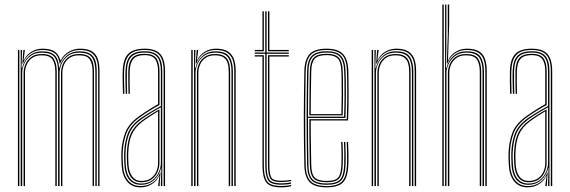

<svg xmlns="http://www.w3.org/2000/svg" viewBox="-20 -820 2510 846"><path d="M412.5 0V-505.2Q412.5 -535.8 405.5 -556.8Q398.5 -577.8 380.9 -588.8Q363.2 -599.8 331.2 -599.8Q300.8 -599.8 277.5 -583Q254.2 -566.2 245.2 -539.8H243Q238.2 -572.5 220.1 -586.1Q202 -599.8 166.5 -599.8Q136.8 -599.8 114.1 -584Q91.5 -568.2 81 -539.8H78.5L83 -600H89.2V-595.8L84 -555.2H85.5Q95.8 -578 118.1 -591.8Q140.5 -605.5 167.2 -605.5Q201.2 -605.5 219.6 -593.9Q238 -582.2 246 -555.2H248Q260.8 -579.2 283.8 -592.4Q306.8 -605.5 332 -605.5Q366.2 -605.5 384.9 -594Q403.5 -582.5 411 -560.1Q418.5 -537.8 418.5 -505.8V0ZM59 0V-600H65.2V0ZM84 0V-499Q84 -517.5 91.9 -536.6Q99.8 -555.8 117.4 -568.9Q135 -582 164.2 -582Q202.8 -582 216.4 -561.9Q230 -541.8 230 -504.2V0H223.8V-504Q223.8 -538.8 211.5 -557.5Q199.2 -576.2 163.8 -576.2Q137.5 -576.2 121.2 -564.4Q105 -552.5 97.6 -534.8Q90.2 -517 90.2 -499.2V0ZM71.2 0V-600H77.2L75 -521.2H77.5Q84.8 -552 107.6 -572.9Q130.5 -593.8 165.8 -593.8Q203.2 -593.8 220.5 -577Q237.8 -560.2 240.5 -521.2H241.8Q249 -552 272.1 -573Q295.2 -594 330.2 -593.8Q360.8 -593.8 377.2 -583.1Q393.8 -572.5 400 -552.8Q406.2 -533 406.2 -505V0H400.2V-504.8Q400.2 -544.8 385.8 -566.4Q371.2 -588 329.2 -588Q298.5 -588 279.4 -573.5Q260.2 -559 251.4 -538.2Q242.5 -517.5 242.5 -498.8V0H236V-504.8Q236 -544.8 221.4 -566.4Q206.8 -588 164.8 -588Q134 -588 114.8 -573.5Q95.5 -559 86.6 -538.2Q77.8 -517.5 77.8 -498.8V0ZM248.8 0V-499Q248.8 -517.5 256.6 -536.6Q264.5 -555.8 282.1 -568.9Q299.8 -582 328.8 -582Q354.8 -582 368.9 -573Q383 -564 388.5 -546.8Q394 -529.5 394 -504.2V0H388V-504Q388 -538.2 376 -557.2Q364 -576.2 328.2 -576.2Q302 -576.2 285.8 -564.4Q269.5 -552.5 262.1 -534.8Q254.8 -517 254.8 -499.2V0Z M701 0V-505Q701 -556 681.5 -577.9Q662 -599.8 617.2 -599.8Q570 -599.8 549.4 -578Q528.8 -556.2 527 -507.5Q526.2 -485 526.8 -458.8Q527.2 -432.5 528 -406.8H521.8Q521 -432.8 520.5 -459.4Q520 -486 520.8 -507.8Q522.5 -560 544.9 -582.8Q567.2 -605.5 617.2 -605.5Q649.5 -605.5 669.1 -595.2Q688.8 -585 698 -563Q707.2 -541 707.2 -505V0ZM602 -11.2Q632.2 -11.2 651.4 -26Q670.5 -40.8 679.6 -61.8Q688.8 -82.8 688.8 -101.2V-347Q670.2 -337.2 646.1 -322.6Q622 -308 602.2 -293.8Q564.2 -266.5 549.6 -231.8Q535 -197 533 -146.5Q532.5 -132.2 532.8 -123.4Q533 -114.5 534 -95Q536.2 -54.2 554.1 -32.8Q572 -11.2 602 -11.2ZM602.5 -17Q574.8 -17 558.5 -37.2Q542.2 -57.5 540 -95.2Q539 -112.5 538.8 -123.1Q538.5 -133.8 539 -146.2Q541 -198.5 555.9 -231.2Q570.8 -264 605.8 -289.5Q622 -301.5 642.9 -314.8Q663.8 -328 682.5 -338.2V-101Q682.5 -82.8 674.6 -63.2Q666.8 -43.8 649.2 -30.4Q631.8 -17 602.5 -17ZM603 -22.8Q629.2 -22.8 645.5 -34.9Q661.8 -47 669.1 -65.1Q676.5 -83.2 676.5 -100.8V-329.5Q661.5 -320.5 643.6 -309Q625.8 -297.5 608.2 -284.5Q574.5 -259 560.8 -227.4Q547 -195.8 545.2 -146.2Q544.8 -133 545 -124.1Q545.2 -115.2 546.2 -95.5Q548.2 -61.5 562.9 -42.1Q577.5 -22.8 603 -22.8ZM599.5 5.5Q560.8 5.5 539.5 -20.9Q518.2 -47.2 515.8 -93.8Q514.8 -111.5 514.5 -123.8Q514.2 -136 514.8 -147.8Q516.8 -196.5 532 -236Q547.2 -275.5 593.2 -308.2Q606.5 -317.5 620.2 -326.6Q634 -335.8 648.1 -344.5Q662.2 -353.2 676.5 -361V-505Q676.5 -542 663.4 -559.6Q650.2 -577.2 617.2 -577.2Q582.5 -577.2 567.6 -560.5Q552.8 -543.8 551.5 -506.8Q550.8 -485.5 551.1 -461.4Q551.5 -437.2 552.2 -406.8H546.2Q545.5 -435.8 545.1 -461.1Q544.8 -486.5 545.2 -506.8Q546.5 -546.5 562.6 -564.8Q578.8 -583 617.2 -583Q653.5 -583 668.1 -564.1Q682.8 -545.2 682.8 -505V-357.2Q659.8 -345 637.5 -331Q615.2 -317 595.8 -303Q552.5 -272 537.6 -234Q522.8 -196 520.8 -147.5Q520.2 -133 520.5 -123.8Q520.8 -114.5 521.8 -94.2Q524.2 -48.8 544.6 -24.5Q565 -0.2 600.2 -0.2Q630.5 -0.2 653.1 -16.4Q675.8 -32.5 685.8 -60.2H687.2L683.5 -7.2V0H677V-4.8L682.5 -44.8H681Q670.2 -21.5 648 -8Q625.8 5.5 599.5 5.5ZM689 0V-15L690.8 -78.8H689.2Q683.2 -50 659.9 -27.9Q636.5 -5.8 601 -5.8Q568 -5.8 549.1 -28.8Q530.2 -51.8 528 -94.5Q527 -112.2 526.8 -123.2Q526.5 -134.2 527 -147.2Q528.8 -194.5 542.8 -231.4Q556.8 -268.2 599.2 -298.8Q613.5 -308.8 629.5 -318.6Q645.5 -328.5 661 -337.5Q676.5 -346.5 688.8 -353V-505Q688.8 -550 672.2 -569.2Q655.8 -588.5 617.2 -588.5Q577 -588.5 558.8 -569.6Q540.5 -550.8 539.2 -507Q538.5 -484.5 539 -458.4Q539.5 -432.2 540.2 -406.8H534Q533.2 -432.8 532.8 -459.4Q532.2 -486 533 -507.2Q534.5 -553.5 553.9 -573.9Q573.2 -594.2 617.2 -594.2Q658.8 -594.2 676.9 -573.5Q695 -552.8 695 -505V0Z M1012.2 0V-505.2Q1012.2 -526 1008.9 -543.2Q1005.5 -560.5 996.5 -573.1Q987.5 -585.8 971.4 -592.8Q955.2 -599.8 930 -599.8Q900.5 -599.8 877.9 -584Q855.2 -568.2 844.8 -539.8H842.2L846.8 -600H853V-595.8L847.8 -555.2H849.2Q859.5 -578 881.9 -591.8Q904.2 -605.5 931 -605.5Q953 -605.5 968.4 -600.4Q983.8 -595.2 993.6 -585.9Q1003.5 -576.5 1008.9 -564Q1014.2 -551.5 1016.4 -536.6Q1018.5 -521.8 1018.5 -505.8V0ZM822.8 0V-600H829V0ZM847.8 0V-499Q847.8 -517.5 855.6 -536.6Q863.5 -555.8 881.1 -568.9Q898.8 -582 927.8 -582Q948 -582 960.9 -576.5Q973.8 -571 980.9 -560.6Q988 -550.2 991 -536Q994 -521.8 994 -504.2V0H987.8V-504Q987.8 -525.5 983 -541.6Q978.2 -557.8 965.2 -567Q952.2 -576.2 927.5 -576.2Q901 -576.2 884.9 -564.4Q868.8 -552.5 861.4 -534.8Q854 -517 854 -499.2V0ZM835 0V-600H841L838.8 -521.2H841.2Q848.5 -552 871.4 -573Q894.2 -594 929.2 -593.8Q974.8 -593.8 990.5 -570.1Q1006.2 -546.5 1006.2 -505V0H1000V-504.8Q1000 -544.8 985.1 -566.4Q970.2 -588 928.5 -588Q897.5 -588 878.4 -573.5Q859.2 -559 850.4 -538.2Q841.5 -517.5 841.5 -498.8V0Z M1219 -6.2Q1173.2 -6.2 1161 -26.2Q1148.8 -46.2 1148.8 -91.8V-582.8H1102.5V-588.5H1148.8V-770H1154.8V-588.5H1252.5V-582.8H1154.8V-91.8Q1154.8 -48 1166 -30Q1177.2 -12 1219 -12Q1229.2 -12 1240.6 -13.1Q1252 -14.2 1262.5 -16.5V-10.8Q1252.2 -8.2 1240.8 -7.2Q1229.2 -6.2 1219 -6.2ZM1219 5.5Q1168.5 5.5 1152.5 -17.2Q1136.5 -40 1136.5 -91.8V-571H1102.5V-576.8H1142.5V-91.8Q1142.5 -43.5 1156.5 -22Q1170.5 -0.5 1219 -0.5Q1229.8 -0.5 1241.4 -1.6Q1253 -2.8 1262.5 -5.2V0.5Q1244.5 5.5 1219 5.5ZM1219 -17.8Q1180 -17.8 1170.4 -34.5Q1160.8 -51.2 1160.8 -92V-576.8H1252.5V-571H1167V-92Q1167 -53.5 1175.2 -38.5Q1183.5 -23.5 1219 -23.5Q1229.2 -23.5 1240.5 -24.5Q1251.8 -25.5 1262.5 -27.5V-22Q1252.5 -20 1241 -18.9Q1229.5 -17.8 1219 -17.8ZM1102.5 -594.2V-600H1136.5V-770H1142.5V-594.2ZM1160.8 -594.2V-770H1167V-600H1252.5V-594.2Z M1420 5.5Q1366.2 5.5 1344.2 -17.6Q1322.2 -40.8 1321 -91.8Q1319.8 -149.2 1319.1 -201.9Q1318.5 -254.5 1318.6 -304.6Q1318.8 -354.8 1319.4 -404.9Q1320 -455 1321 -507.2Q1322.2 -557.2 1344 -581.4Q1365.8 -605.5 1419.8 -605.5Q1467.8 -605.5 1490.2 -583.2Q1512.8 -561 1514.8 -508.8Q1515.2 -493.2 1515.6 -470.8Q1516 -448.2 1516.1 -420Q1516.2 -391.8 1515.8 -358.8Q1515.2 -325.8 1513.8 -289.2H1349.2Q1349.2 -250.2 1349.5 -218.2Q1349.8 -186.2 1350.4 -156.1Q1351 -126 1351.5 -93Q1352.2 -53.5 1366.6 -38.1Q1381 -22.8 1420 -22.8Q1455.8 -22.8 1469.1 -36.8Q1482.5 -50.8 1484.2 -93Q1485 -110.5 1484.9 -137.1Q1484.8 -163.8 1483.2 -194.5H1489.2Q1490.8 -164.2 1490.9 -137.5Q1491 -110.8 1490.2 -93Q1488.5 -48 1473.2 -32.5Q1458 -17 1420 -17Q1378 -17 1362.1 -33.8Q1346.2 -50.5 1345.2 -92.8Q1344.8 -122.5 1344.1 -154.4Q1343.5 -186.2 1343.2 -221.2Q1343 -256.2 1343 -294.8H1508Q1509.2 -332.8 1509.8 -365.4Q1510.2 -398 1510.1 -424.9Q1510 -451.8 1509.6 -472.9Q1509.2 -494 1508.5 -508.8Q1506.5 -561.8 1483.9 -580.8Q1461.2 -599.8 1419.8 -599.8Q1368.2 -599.8 1348.2 -577Q1328.2 -554.2 1327 -507Q1326 -455.2 1325.4 -404.2Q1324.8 -353.2 1324.8 -302.1Q1324.8 -251 1325.2 -198.8Q1325.8 -146.5 1327 -92Q1328.2 -42.5 1349 -21.4Q1369.8 -0.2 1420 -0.2Q1466.5 -0.2 1486.4 -20Q1506.2 -39.8 1508.8 -92Q1509.2 -103.2 1509.4 -119.5Q1509.5 -135.8 1509.1 -155.1Q1508.8 -174.5 1507.8 -194.5H1513.8Q1515 -167 1515.4 -139.5Q1515.8 -112 1514.8 -91.8Q1512.5 -38 1491.4 -16.2Q1470.2 5.5 1420 5.5ZM1420 -5.8Q1371.8 -5.8 1353 -25.6Q1334.2 -45.5 1333.2 -92Q1332 -146.8 1331.5 -199.5Q1331 -252.2 1331 -303.5Q1331 -354.8 1331.6 -405.5Q1332.2 -456.2 1333.2 -506.8Q1334.2 -554 1353.8 -574.1Q1373.2 -594.2 1419.8 -594.2Q1462 -594.2 1481.4 -575Q1500.8 -555.8 1502.5 -506.5Q1503.2 -493.2 1503.8 -463.8Q1504.2 -434.2 1504 -392.5Q1503.8 -350.8 1502 -300.5H1337Q1337 -237.8 1337.5 -190.2Q1338 -142.8 1339 -92.5Q1339.8 -47.8 1357.5 -29.6Q1375.2 -11.5 1420 -11.5Q1461.5 -11.5 1478 -28.5Q1494.5 -45.5 1496.5 -92.5Q1497.2 -110 1497.1 -136.9Q1497 -163.8 1495.5 -194.5H1501.5Q1502.8 -168.5 1503.1 -140.6Q1503.5 -112.8 1502.5 -92.5Q1500.5 -42.5 1482.4 -24.1Q1464.2 -5.8 1420 -5.8ZM1337 -306H1496Q1497.8 -350.2 1498 -390.6Q1498.2 -431 1497.8 -461.5Q1497.2 -492 1496.5 -506.2Q1494.8 -552.8 1477.1 -570.6Q1459.5 -588.5 1419.8 -588.5Q1376.2 -588.5 1358.2 -570Q1340.2 -551.5 1339.2 -506.5Q1338.2 -463 1337.6 -414.1Q1337 -365.2 1337 -306ZM1343 -311.8Q1343.2 -348.2 1343.4 -379.4Q1343.5 -410.5 1344.1 -441Q1344.8 -471.5 1345.2 -506.2Q1346.2 -548.8 1362.6 -565.9Q1379 -583 1419.8 -583Q1455.5 -583 1472 -567Q1488.5 -551 1490.2 -506.2Q1490.8 -493.5 1491.2 -465.6Q1491.8 -437.8 1491.6 -398.5Q1491.5 -359.2 1490 -311.8ZM1349.2 -317.2H1484.2Q1485.5 -360.2 1485.6 -398.4Q1485.8 -436.5 1485.2 -464.8Q1484.8 -493 1484.2 -506.2Q1482.5 -547.8 1467.8 -562.5Q1453 -577.2 1419.8 -577.2Q1381.5 -577.2 1366.9 -561.4Q1352.2 -545.5 1351.5 -506.2Q1351 -474.2 1350.4 -445.5Q1349.8 -416.8 1349.5 -386Q1349.2 -355.2 1349.2 -317.2Z M1807.2 0V-505.2Q1807.2 -526 1803.9 -543.2Q1800.5 -560.5 1791.5 -573.1Q1782.5 -585.8 1766.4 -592.8Q1750.2 -599.8 1725 -599.8Q1695.5 -599.8 1672.9 -584Q1650.2 -568.2 1639.8 -539.8H1637.2L1641.8 -600H1648V-595.8L1642.8 -555.2H1644.2Q1654.5 -578 1676.9 -591.8Q1699.2 -605.5 1726 -605.5Q1748 -605.5 1763.4 -600.4Q1778.8 -595.2 1788.6 -585.9Q1798.5 -576.5 1803.9 -564Q1809.2 -551.5 1811.4 -536.6Q1813.5 -521.8 1813.5 -505.8V0ZM1617.8 0V-600H1624V0ZM1642.8 0V-499Q1642.8 -517.5 1650.6 -536.6Q1658.5 -555.8 1676.1 -568.9Q1693.8 -582 1722.8 -582Q1743 -582 1755.9 -576.5Q1768.8 -571 1775.9 -560.6Q1783 -550.2 1786 -536Q1789 -521.8 1789 -504.2V0H1782.8V-504Q1782.8 -525.5 1778 -541.6Q1773.2 -557.8 1760.2 -567Q1747.2 -576.2 1722.5 -576.2Q1696 -576.2 1679.9 -564.4Q1663.8 -552.5 1656.4 -534.8Q1649 -517 1649 -499.2V0ZM1630 0V-600H1636L1633.8 -521.2H1636.2Q1643.5 -552 1666.4 -573Q1689.2 -594 1724.2 -593.8Q1769.8 -593.8 1785.5 -570.1Q1801.2 -546.5 1801.2 -505V0H1795V-504.8Q1795 -544.8 1780.1 -566.4Q1765.2 -588 1723.5 -588Q1692.5 -588 1673.4 -573.5Q1654.2 -559 1645.4 -538.2Q1636.5 -517.5 1636.5 -498.8V0Z M2118.5 0V-505.2Q2118.5 -535.8 2111.4 -556.8Q2104.2 -577.8 2086.4 -588.8Q2068.5 -599.8 2036.2 -599.8Q2006.8 -599.8 1984 -584Q1961.2 -568.2 1951 -539.8H1948.8L1953 -665V-800H1959.2V-711.5L1954 -555.2H1955.2Q1965.2 -578 1987.8 -591.8Q2010.2 -605.5 2037.2 -605.5Q2071.5 -605.5 2090.4 -594Q2109.2 -582.5 2117 -560.1Q2124.8 -537.8 2124.8 -505.8V0ZM1929 0V-800H1935.2V0ZM1953.5 0V-499Q1953.5 -517.5 1961.5 -536.6Q1969.5 -555.8 1987.2 -568.9Q2005 -582 2034 -582Q2072.8 -582 2086.5 -561.9Q2100.2 -541.8 2100.2 -504.2V0H2094V-504Q2094 -538.2 2081.8 -557.2Q2069.5 -576.2 2033.8 -576.2Q2007.2 -576.2 1991 -564.4Q1974.8 -552.5 1967.2 -534.8Q1959.8 -517 1959.8 -499.2V0ZM1941.2 0V-800H1946.8V-607L1945.2 -521.2H1947.5Q1954.8 -553.2 1977.8 -573.6Q2000.8 -594 2035.5 -593.8Q2082 -593.8 2097.2 -569.9Q2112.5 -546 2112.5 -505V0H2106.2V-504.8Q2106.2 -544.8 2091.5 -566.4Q2076.8 -588 2034.8 -588Q2004.2 -588 1985 -573.2Q1965.8 -558.5 1956.5 -537.6Q1947.2 -516.8 1947.2 -498.8V0Z M2407 0V-505Q2407 -556 2387.5 -577.9Q2368 -599.8 2323.2 -599.8Q2276 -599.8 2255.4 -578Q2234.8 -556.2 2233 -507.5Q2232.2 -485 2232.8 -458.8Q2233.2 -432.5 2234 -406.8H2227.8Q2227 -432.8 2226.5 -459.4Q2226 -486 2226.8 -507.8Q2228.5 -560 2250.9 -582.8Q2273.2 -605.5 2323.2 -605.5Q2355.5 -605.5 2375.1 -595.2Q2394.8 -585 2404 -563Q2413.2 -541 2413.2 -505V0ZM2308 -11.2Q2338.2 -11.2 2357.4 -26Q2376.5 -40.8 2385.6 -61.8Q2394.8 -82.8 2394.8 -101.2V-347Q2376.2 -337.2 2352.1 -322.6Q2328 -308 2308.2 -293.8Q2270.2 -266.5 2255.6 -231.8Q2241 -197 2239 -146.5Q2238.5 -132.2 2238.8 -123.4Q2239 -114.5 2240 -95Q2242.2 -54.2 2260.1 -32.8Q2278 -11.2 2308 -11.2ZM2308.5 -17Q2280.8 -17 2264.5 -37.2Q2248.2 -57.5 2246 -95.2Q2245 -112.5 2244.8 -123.1Q2244.5 -133.8 2245 -146.2Q2247 -198.5 2261.9 -231.2Q2276.8 -264 2311.8 -289.5Q2328 -301.5 2348.9 -314.8Q2369.8 -328 2388.5 -338.2V-101Q2388.5 -82.8 2380.6 -63.2Q2372.8 -43.8 2355.2 -30.4Q2337.8 -17 2308.5 -17ZM2309 -22.8Q2335.2 -22.8 2351.5 -34.9Q2367.8 -47 2375.1 -65.1Q2382.5 -83.2 2382.5 -100.8V-329.5Q2367.5 -320.5 2349.6 -309Q2331.8 -297.5 2314.2 -284.5Q2280.5 -259 2266.8 -227.4Q2253 -195.8 2251.2 -146.2Q2250.8 -133 2251 -124.1Q2251.2 -115.2 2252.2 -95.5Q2254.2 -61.5 2268.9 -42.1Q2283.5 -22.8 2309 -22.8ZM2305.5 5.5Q2266.8 5.5 2245.5 -20.9Q2224.2 -47.2 2221.8 -93.8Q2220.8 -111.5 2220.5 -123.8Q2220.2 -136 2220.8 -147.8Q2222.8 -196.5 2238 -236Q2253.2 -275.5 2299.2 -308.2Q2312.5 -317.5 2326.2 -326.6Q2340 -335.8 2354.1 -344.5Q2368.2 -353.2 2382.5 -361V-505Q2382.5 -542 2369.4 -559.6Q2356.2 -577.2 2323.2 -577.2Q2288.5 -577.2 2273.6 -560.5Q2258.8 -543.8 2257.5 -506.8Q2256.8 -485.5 2257.1 -461.4Q2257.5 -437.2 2258.2 -406.8H2252.2Q2251.5 -435.8 2251.1 -461.1Q2250.8 -486.5 2251.2 -506.8Q2252.5 -546.5 2268.6 -564.8Q2284.8 -583 2323.2 -583Q2359.5 -583 2374.1 -564.1Q2388.8 -545.2 2388.8 -505V-357.2Q2365.8 -345 2343.5 -331Q2321.2 -317 2301.8 -303Q2258.5 -272 2243.6 -234Q2228.8 -196 2226.8 -147.5Q2226.2 -133 2226.5 -123.8Q2226.8 -114.5 2227.8 -94.2Q2230.2 -48.8 2250.6 -24.5Q2271 -0.2 2306.2 -0.2Q2336.5 -0.2 2359.1 -16.4Q2381.8 -32.5 2391.8 -60.2H2393.2L2389.5 -7.2V0H2383V-4.8L2388.5 -44.8H2387Q2376.2 -21.5 2354 -8Q2331.8 5.5 2305.5 5.5ZM2395 0V-15L2396.8 -78.8H2395.2Q2389.2 -50 2365.9 -27.9Q2342.5 -5.8 2307 -5.8Q2274 -5.8 2255.1 -28.8Q2236.2 -51.8 2234 -94.5Q2233 -112.2 2232.8 -123.2Q2232.5 -134.2 2233 -147.2Q2234.8 -194.5 2248.8 -231.4Q2262.8 -268.2 2305.2 -298.8Q2319.5 -308.8 2335.5 -318.6Q2351.5 -328.5 2367 -337.5Q2382.5 -346.5 2394.8 -353V-505Q2394.8 -550 2378.2 -569.2Q2361.8 -588.5 2323.2 -588.5Q2283 -588.5 2264.8 -569.6Q2246.5 -550.8 2245.2 -507Q2244.5 -484.5 2245 -458.4Q2245.5 -432.2 2246.2 -406.8H2240Q2239.2 -432.8 2238.8 -459.4Q2238.2 -486 2239 -507.2Q2240.5 -553.5 2259.9 -573.9Q2279.2 -594.2 2323.2 -594.2Q2364.8 -594.2 2382.9 -573.5Q2401 -552.8 2401 -505V0Z"/></svg>

Font: Big Shoulders Inline Display ExtraLight
Style: Regular
Weight: 250
Version: Version 2.002